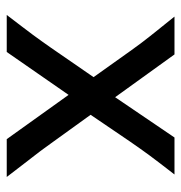

<svg xmlns="http://www.w3.org/2000/svg" viewBox="-4 -534 538 570"><g transform="rotate(90 265.0 -249.0)"><path d="M261.7 -183.6 134.3 0H24.4Q44.4 -26.4 58.1 -44.2Q71.8 -62 82.3 -76.2Q92.8 -90.3 101.8 -103Q110.8 -115.7 122.1 -131.8L209 -257.8L131.8 -366.2Q119.6 -383.3 109.4 -397Q99.1 -410.6 87.9 -424.8Q76.7 -439 62.7 -456.3Q48.8 -473.6 29.3 -498H141.6L268.6 -321.8L388.2 -498H498Q479 -473.6 465.8 -456.3Q452.6 -439 441.9 -424.6Q431.2 -410.2 421.6 -396.5Q412.1 -382.8 400.4 -366.2L320.8 -249L405.3 -131.8Q418.5 -113.3 428.2 -100.3Q438 -87.4 448.7 -73.7Q459.5 -60.1 472.4 -43Q485.4 -25.9 505.4 0H393.1Z"/></g></svg>

Font: Andika CyrE
Style: Regular
Weight: 400
Designer: Victor Gaultney, Annie Olsen, Julie Remington, Don Collingsworth, Eric Hays, Becca Hirsbrunner
Foundry: SIL International
Version: Version 5.000